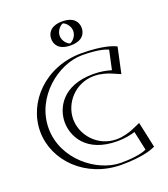

<svg xmlns="http://www.w3.org/2000/svg" viewBox="-192 -1236 1210 1384"><g transform="rotate(-20 413.0 -544.0)"><path d="M739 -25 699 -210C699 -210 626 -170 530 -170C341 -170 258 -302 258 -413C258 -523 341 -655 530 -655C626 -655 699 -615 699 -615L739 -800C739 -800 680 -840 501 -840C267 -840 54 -648 54 -411C54 -175 268 15 501 15C680 15 739 -25 739 -25ZM449 -1103C500 -1103 541 -1062 541 -1011C541 -960 500 -919 449 -919C398 -919 357 -960 357 -1011C357 -1062 398 -1103 449 -1103ZM721.9 -32.9C699.6 -22.7 635.5 0 501 0C275.6 0 69 -184.3 69 -411C69 -638.8 274.7 -825 501 -825C636.1 -825 700.7 -801.8 721.9 -792.1L688.3 -636.7C659.4 -649.2 601.5 -670 530 -670C332.6 -670 243 -530.5 243 -413C243 -294.6 332.5 -155 530 -155C601.7 -155 661 -176.5 688.3 -188.3ZM449 -1088C491.7 -1088 526 -1053.7 526 -1011C526 -968.3 491.7 -934 449 -934C406.3 -934 372 -968.3 372 -1011C372 -1053.7 406.3 -1088 449 -1088ZM721.9 -32.9 688.3 -188.3C661 -176.5 601.7 -155 530 -155C332.5 -155 243 -294.6 243 -413C243 -530.5 332.6 -670 530 -670C601.5 -670 659.4 -649.2 688.3 -636.7L721.9 -792.1C700.7 -801.8 636.1 -825 501 -825C274.7 -825 69 -638.8 69 -411C69 -184.3 275.6 0 501 0C635.5 0 699.6 -22.7 721.9 -32.9ZM449 -1088C406.3 -1088 372 -1053.7 372 -1011C372 -968.3 406.3 -934 449 -934C491.7 -934 526 -968.3 526 -1011C526 -1053.7 491.7 -1088 449 -1088ZM739.1 -24.3 728.2 -19.3C703.6 -8 637.2 15 501 15C268 15 54 -175 54 -411C54 -648 267 -840 501 -840C637.8 -840 704.6 -816.5 728.2 -805.7L739.1 -800.7L699.1 -615.6L682.4 -622.9C654.5 -634.9 598.6 -655 530 -655C341 -655 258 -523 258 -413C258 -302 341 -170 530 -170C598.7 -170 656.2 -190.8 682.4 -202.1L699.1 -209.4ZM449 -1103C398 -1103 357 -1062 357 -1011C357 -960 398 -919 449 -919C500 -919 541 -960 541 -1011C541 -1062 500 -1103 449 -1103ZM698 -29.1C680.5 -20.9 625.9 0 501 0C318.4 0 94 -172.3 94 -411C94 -650.8 317.6 -825 501 -825C626.5 -825 681.1 -803.8 698 -795.9L666.4 -649.6C631.9 -660 586.8 -670 530 -670C290.1 -670 218 -519.1 218 -413C218 -305.9 290 -155 530 -155C587 -155 633.7 -165.5 666.4 -175.4ZM449 -1087.8C465.4 -1084 501 -1053.7 501 -1011C501 -968 464.9 -937.9 449 -934.2C432.6 -938 397 -968.3 397 -1011C397 -1054 433.1 -1084.1 449 -1087.8ZM763.1 -28.1 720.5 -225.2 658.1 -198.2C632.4 -187 580.6 -170 530 -170C383.6 -170 283 -290.7 283 -413C283 -534.3 383.6 -655 530 -655C580.7 -655 630.7 -638.7 658.1 -626.8L720.5 -599.8L763.1 -796.9L752.9 -801.6C726 -813.9 649.5 -840 501 -840C224 -840 29 -636 29 -411C29 -187 225.1 15 501 15C648.7 15 724.9 -10.6 752.9 -23.4ZM449 -1103C354.9 -1103 332 -1050.3 332 -1011C332 -971.7 354.9 -919 449 -919C543.1 -919 566 -971.7 566 -1011C566 -1050.3 543.1 -1103 449 -1103Z"/></g></svg>

Font: Hussar Outliner
Style: Regular
Weight: 700
Foundry: Cannot Into Space Fonts
Version: Version 0.92